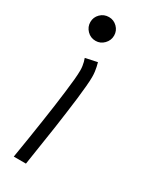

<svg xmlns="http://www.w3.org/2000/svg" viewBox="-183 -556 636 792"><g transform="rotate(30 135.0 -160.5)"><path d="M94 -258Q94 -269 92.5 -278.5Q91 -288 89 -296Q86 -305 84 -312L140 -324L145 -304Q147 -295 148.5 -283.5Q150 -272 150 -258Q150 -241 147.5 -213.5Q145 -186 141 -151.5Q137 -117 131.5 -78.5Q126 -40 121 -3Q108 85 92 187H34Q51 85 64 -3Q70 -40 75 -78.5Q80 -117 84.5 -151.5Q89 -186 91.5 -213.5Q94 -241 94 -258ZM143 -452Q143 -429 126.5 -412Q110 -395 87 -395Q63 -395 46.5 -412Q30 -429 30 -452Q30 -475 46.5 -491.5Q63 -508 87 -508Q110 -508 126.5 -491.5Q143 -475 143 -452Z"/></g></svg>

Font: Snippet
Style: Regular
Weight: 400
Designer: Gesine Todt
Foundry: Gesine Todt
Version: Version 1.000